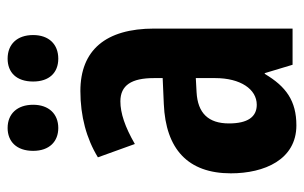

<svg xmlns="http://www.w3.org/2000/svg" viewBox="-167 -621 798 504"><g transform="rotate(-90 232.0 -369.0)"><path d="M88 -681C88 -638 113 -615 148 -615C185 -615 209 -640 209 -681C209 -723 185 -748 148 -748C113 -748 88 -725 88 -681ZM270 -681C270 -639 293 -615 330 -615C368 -615 392 -640 392 -681C392 -723 368 -748 330 -748C294 -748 270 -725 270 -681ZM245 -557C179 -557 120 -541 71 -511L106 -414C151 -440 187 -452 218 -452C260 -452 279 -423 279 -364V-341L211 -338C93 -333 29 -275 29 -162C29 -74 65 10 155 10C219 10 257 -17 290 -73H292L314 0H409V-363C409 -491 352 -557 245 -557ZM242 -252 279 -254V-203C279 -137 250 -94 209 -94C177 -94 160 -118 160 -167C160 -221 187 -249 242 -252Z"/></g></svg>

Font: Noto Sans Devanagari ExtraCondensed
Style: Bold
Weight: 700
Width: 2
Designer: Jelle Bosma - Monotype Design Team
Foundry: Monotype Imaging Inc.
Version: Version 2.004